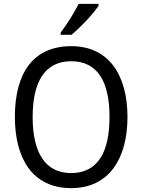

<svg xmlns="http://www.w3.org/2000/svg" viewBox="-20 -964 736 994"><path d="M490 -934V-944H387C365 -899 327 -839 294 -795V-784H350C395 -820 465 -895 490 -934ZM640 -358C640 -574 544 -725 349 -725C153 -725 57 -587 57 -359C57 -145 147 10 349 10C544 10 640 -143 640 -358ZM149 -358C149 -542 213 -647 349 -647C484 -647 547 -543 547 -358C547 -173 484 -68 348 -68C214 -68 149 -174 149 -358Z"/></svg>

Font: Noto Sans Devanagari UI SemiCondensed
Style: Regular
Weight: 400
Width: 4
Designer: Jelle Bosma - Monotype Design Team
Foundry: Monotype Imaging Inc.
Version: Version 2.004